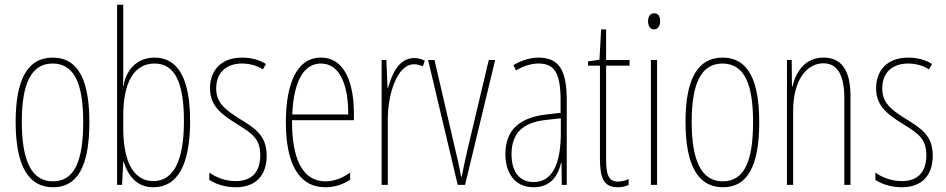

<svg xmlns="http://www.w3.org/2000/svg" viewBox="-20 -780 3989 810"><path d="M357 -264C357 -433 315 -537 202 -537C96 -537 46 -444 46 -266C46 -80 100 10 204 10C306 10 357 -77 357 -264ZM72 -266C72 -424 110 -512 202 -512C298 -512 331 -418 331 -265C331 -94 291 -15 203 -15C113 -15 72 -102 72 -266Z M500 -481V-760H474V0H495L500 -97H502C522 -34 560 10 627 10C728 10 782 -83 782 -269C782 -445 733 -537 632 -537C561 -537 513 -489 501 -418H499C500 -435 500 -459 500 -481ZM632 -512C719 -512 756 -429 756 -269C756 -96 709 -16 627 -16C552 -16 500 -83 500 -239V-294C500 -426 542 -512 632 -512Z M1105 -123C1105 -210 1055 -239 989 -280C925 -320 892 -349 892 -407C892 -475 936 -512 1001 -512C1033 -512 1067 -503 1089 -487L1102 -510C1076 -527 1040 -537 1002 -537C909 -537 866 -479 866 -408C866 -330 917 -296 984 -254C1043 -217 1078 -195 1078 -125C1078 -56 1044 -16 974 -16C932 -16 892 -31 863 -52V-21C886 -6 925 10 974 10C1062 10 1105 -43 1105 -123Z M1334 -537C1233 -537 1186 -429 1186 -264C1186 -94 1238 10 1353 10C1394 10 1429 -3 1457 -22V-52C1422 -27 1388 -15 1353 -15C1258 -15 1211 -106 1212 -273H1473V-301C1473 -421 1439 -537 1334 -537ZM1334 -512C1417 -512 1450 -414 1449 -297H1213C1219 -442 1264 -512 1334 -512Z M1727 -535C1660 -535 1632 -462 1617 -409H1615L1610 -527H1590V0H1616V-277C1616 -380 1654 -509 1727 -509C1741 -509 1756 -504 1764 -500L1772 -524C1758 -532 1740 -535 1727 -535Z M1911 0H1942L2069 -527H2042L1953 -152C1944 -114 1936 -76 1928 -35H1925C1918 -77 1909 -115 1900 -152L1813 -527H1786Z M2251 -537C2217 -537 2178 -525 2146 -505L2157 -483C2194 -505 2227 -512 2251 -512C2318 -512 2345 -475 2345 -355V-304L2284 -297C2174 -284 2112 -234 2112 -129C2112 -57 2147 10 2231 10C2307 10 2335 -43 2347 -93H2349L2350 0H2371V-358C2371 -489 2335 -537 2251 -537ZM2283 -274 2346 -281V-220C2346 -97 2315 -12 2231 -12C2173 -12 2138 -54 2138 -129C2138 -217 2184 -263 2283 -274Z M2587 -14C2547 -14 2537 -44 2537 -108V-503H2636V-527H2537V-656H2516L2509 -528L2461 -521V-503H2511V-112C2511 -32 2525 10 2586 10C2605 10 2619 6 2632 0V-25C2622 -19 2604 -14 2587 -14Z M2740 -724C2720 -724 2714 -706 2714 -690C2714 -672 2722 -656 2739 -656C2755 -656 2765 -670 2765 -691C2765 -707 2759 -724 2740 -724ZM2752 -527H2726V0H2752Z M3183 -264C3183 -433 3141 -537 3028 -537C2922 -537 2872 -444 2872 -266C2872 -80 2926 10 3030 10C3132 10 3183 -77 3183 -264ZM2898 -266C2898 -424 2936 -512 3028 -512C3124 -512 3157 -418 3157 -265C3157 -94 3117 -15 3029 -15C2939 -15 2898 -102 2898 -266Z M3454 -537C3374 -537 3337 -474 3323 -415H3321L3320 -527H3300V0H3326V-311C3326 -445 3385 -513 3454 -513C3508 -513 3542 -471 3542 -365V0H3568V-375C3568 -488 3527 -537 3454 -537Z M3915 -123C3915 -210 3865 -239 3799 -280C3735 -320 3702 -349 3702 -407C3702 -475 3746 -512 3811 -512C3843 -512 3877 -503 3899 -487L3912 -510C3886 -527 3850 -537 3812 -537C3719 -537 3676 -479 3676 -408C3676 -330 3727 -296 3794 -254C3853 -217 3888 -195 3888 -125C3888 -56 3854 -16 3784 -16C3742 -16 3702 -31 3673 -52V-21C3696 -6 3735 10 3784 10C3872 10 3915 -43 3915 -123Z"/></svg>

Font: Noto Sans Myanmar UI ExtraCondensed Thin
Style: Regular
Weight: 100
Width: 2
Designer: Monotype Design Team
Foundry: Monotype Imaging Inc.
Version: Version 2.103